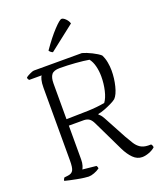

<svg xmlns="http://www.w3.org/2000/svg" viewBox="-168 -1045 955 1148"><g transform="rotate(-20 309.5 -471.0)"><path d="M195 0Q186 0 166.5 -2.5Q147 -5 123.5 -9.5Q100 -14 79.5 -18.5Q59 -23 48 -26Q48 -32 51 -37Q54 -42 56 -45L81 -48Q104 -51 113 -67Q122 -83 122 -129V-591Q122 -622 127 -641Q132 -660 137 -665H58Q55 -668 52.5 -671.5Q50 -675 50 -683Q56 -689 75.5 -698.5Q95 -708 103 -708H409Q435 -701 468 -684.5Q501 -668 518 -653Q530 -630 535 -602.5Q540 -575 540 -550Q540 -500 528 -452Q516 -404 496 -383Q485 -374 463.5 -363.5Q442 -353 418.5 -344Q395 -335 376 -332V-329Q382 -324 388 -317.5Q394 -311 403 -295L481 -150Q497 -122 510.5 -100.5Q524 -79 543 -66.5Q562 -54 592 -53H611Q614 -50 616.5 -44.5Q619 -39 619 -32Q604 -18 580 -9Q556 0 536 0Q504 0 479 -25Q454 -50 434 -91L340 -286Q330 -307 317.5 -316.5Q305 -326 284 -327H187V-112Q187 -90 182 -74Q177 -58 173 -53L260 -44Q262 -42 264 -37Q266 -32 266 -26Q251 -15 231 -7.5Q211 0 195 0ZM187 -368Q267 -369 325 -371Q383 -373 432 -382Q450 -406 460 -449Q470 -492 470 -537Q470 -572 462 -603.5Q454 -635 438 -655Q404 -661 352.5 -665Q301 -669 253 -669Q215 -669 201 -651Q187 -633 187 -595ZM248 -772Q240 -775 234 -780.5Q228 -786 226 -790Q274 -859 313 -900.5Q352 -942 364 -942Q375 -942 389 -928Q403 -914 408 -897Z"/></g></svg>

Font: Texturina 72pt ExtraLight
Style: Regular
Weight: 200
Designer: Guillermo Torres Carreño
Foundry: Omnibus-Type
Version: Version 1.002; ttfautohint (v1.8.3)